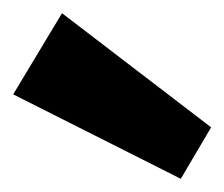

<svg xmlns="http://www.w3.org/2000/svg" viewBox="-20 -849 340 291"><path d="M300 -656 254 -578 0 -706 74 -829Z"/></svg>

Font: Pathway Extreme 8pt Thin 12pt ExtraBold
Style: Regular
Weight: 800
Version: Version 1.001;gftools[0.9.26]